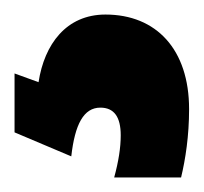

<svg xmlns="http://www.w3.org/2000/svg" viewBox="-47 -12 280 264"><g transform="rotate(-90 93.0 120.0)"><path d="M205 125C205 71 164 41 112 33L124 0H43L10 78C54 83 77 95 77 118C77 137 64 146 39 146C22 146 3 143 -19 137V229C6 235 38 240 75 240C157 240 205 195 205 125Z"/></g></svg>

Font: Noto Sans Gurmukhi Condensed Black
Style: Regular
Weight: 900
Width: 3
Designer: Jelle Bosma - Monotype Design Team
Foundry: Monotype Imaging Inc.
Version: Version 2.004